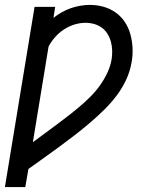

<svg xmlns="http://www.w3.org/2000/svg" viewBox="-22 -558 642 783"><path d="M-2 205 119 -530H203L196 -485Q212 -498 230 -508Q248 -518 266.5 -524.5Q285 -531 305 -534.5Q325 -538 344 -538Q373 -538 400 -530.5Q427 -523 449.5 -507Q472 -491 487 -468.5Q502 -446 509.5 -419Q517 -392 518.5 -363Q520 -334 515 -306Q509 -269 493 -234Q477 -199 453.5 -168Q430 -137 402 -109.5Q374 -82 344 -56.5Q314 -31 283 -7Q252 17 220.5 40Q189 63 157 86Q125 109 94 131L81 205ZM112 22Q136 4 160 -13.5Q184 -31 208 -49Q232 -67 256 -85.5Q280 -104 303 -123.5Q326 -143 347 -164Q368 -185 385.5 -209.5Q403 -234 415.5 -260.5Q428 -287 433 -315Q436 -333 435.5 -351.5Q435 -370 430.5 -387Q426 -404 417 -419Q408 -434 394 -444.5Q380 -455 362.5 -460Q345 -465 327 -465Q304 -465 281.5 -458Q259 -451 239 -438Q219 -425 203 -407Q187 -389 176 -368Z"/></svg>

Font: Iosevka Curly Extended
Style: Italic
Weight: 400
Width: 7
Italic angle: -9°
Monospace: yes
Designer: Belleve Invis
Foundry: Belleve Invis
Version: Version 11.1.0; ttfautohint (v1.8.3)